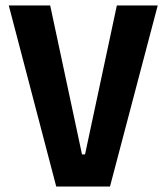

<svg xmlns="http://www.w3.org/2000/svg" viewBox="-20 -680 607 700"><path d="M185 0 12 -660H163L279 -117H290L406 -660H555L381 0Z"/></svg>

Font: Bricolage Grotesque 36pt SemiCondensed
Style: Bold
Weight: 700
Width: 4
Designer: Mathieu Triay
Foundry: Atelier Triay
Version: Version 1.001;gftools[0.9.33.dev8+g029e19f]